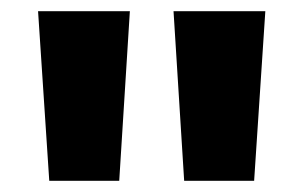

<svg xmlns="http://www.w3.org/2000/svg" viewBox="-20 -780 542 343"><path d="M68 -457 48 -760H212L193 -457ZM309 -457 290 -760H454L434 -457Z"/></svg>

Font: Murecho Thin
Style: Bold
Weight: 700
Version: Version 1.010